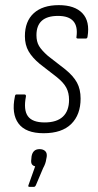

<svg xmlns="http://www.w3.org/2000/svg" viewBox="-20 -511 381 748"><path d="M150 8Q80 8 52 -30Q24 -68 38 -135Q39 -143 44 -143H75Q82 -143 81 -135Q71 -83 88.5 -58.5Q106 -34 154 -34Q201 -34 225 -56.5Q249 -79 249 -122Q249 -149 238.5 -169Q228 -189 202 -210L135 -262Q106 -286 91.5 -311Q77 -336 77 -370Q77 -428 111.5 -459.5Q146 -491 209 -491Q271 -491 301 -459.5Q331 -428 321 -368Q320 -361 315 -361H283Q276 -361 278 -368Q289 -449 206 -449Q122 -449 122 -374Q122 -349 132 -332Q142 -315 167 -293L234 -241Q266 -215 280 -189Q294 -163 294 -127Q294 -64 257.5 -28Q221 8 150 8ZM95 217Q88 217 91 210L117 137Q108 135 104 128.5Q100 122 102 109L103 98Q108 70 134 70Q148 70 156 77.5Q164 85 162 100L160 110Q159 118 156 126.5Q153 135 148 144L120 210Q117 217 112 217Z"/></svg>

Font: Sofia Sans Condensed Light
Style: Italic
Weight: 300
Italic angle: -9°
Version: Version 4.100